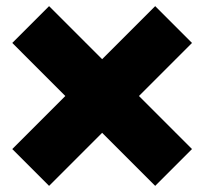

<svg xmlns="http://www.w3.org/2000/svg" viewBox="-20 -603 666 626"><path d="M140 3 20 -117 193 -290 20 -463 140 -583 313 -410 486 -583 606 -463 433 -290 606 -117 486 3 313 -170Z"/></svg>

Font: M PLUS 1 Thin Black
Style: Regular
Weight: 900
Version: Version 1.001